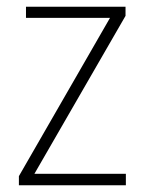

<svg xmlns="http://www.w3.org/2000/svg" viewBox="-20 -549 429 569"><path d="M353 0H36V-27L306 -496H57V-529H352V-502L82 -34H353Z"/></svg>

Font: Noto Sans Kannada SemiCondensed ExtraLight
Style: Regular
Weight: 200
Width: 4
Designer: Jelle Bosma - Monotype Design Team
Foundry: Monotype Imaging Inc.
Version: Version 2.005; ttfautohint (v1.8.4.7-5d5b)